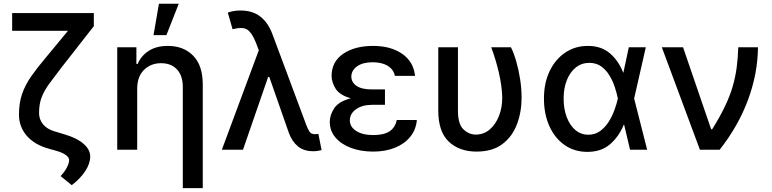

<svg xmlns="http://www.w3.org/2000/svg" viewBox="-20 -797 4110 1022"><path d="M44.7 -727.3H479.4V-657.7L307.5 -437.9Q270.2 -389.2 243.4 -353Q216.6 -316.8 202.2 -280.5Q187.9 -244.3 187.9 -196Q187.9 -160.9 209.2 -135.3Q230.5 -109.7 268.5 -98.4L324.9 -81.3Q389.2 -62.5 424.7 -31.6Q460.2 -0.7 460.2 36.2Q460.2 73.2 434.1 113.3Q408 153.4 361.9 188.6L302.6 140.3Q324.6 116.8 336.1 94.3Q347.7 71.7 348 55.8Q348.4 41.5 330.3 28.2Q312.1 14.9 280.5 6L239 -5.7Q164.4 -26.3 122.7 -74Q81 -121.8 81 -187.1Q81 -248.2 97.3 -296Q113.6 -343.8 144.7 -388.7Q175.8 -433.6 219.1 -484.7L342 -633.2H44.7Z M710.2 -323.9V0H604V-545.5H706V-456.7H712.7Q731.5 -500.4 772 -526.5Q812.5 -552.6 873.6 -552.6Q957.4 -552.6 1008.3 -500.5Q1059.3 -448.5 1059.3 -346.9V204.5H953.1V-334.2Q953.1 -393.5 922.4 -427Q891.7 -460.6 837.4 -460.6Q782.7 -460.6 746.4 -424.9Q710.2 -389.2 710.2 -323.9ZM797.2 -610.1 826 -777H931.5L865.8 -610.1Z M1644.9 7.8Q1597.3 7.8 1565.7 -18.1Q1534.1 -44 1517.4 -90.2L1413.4 -387.4H1407.3L1273.4 0H1160.9L1357.6 -529.5L1342 -570.3Q1321.4 -622.5 1296.7 -639Q1272 -655.5 1218 -641.3L1192.5 -729.8Q1202.8 -734 1220.3 -737.6Q1237.9 -741.1 1259.9 -741.1Q1324.6 -741.1 1366.1 -708.5Q1407.7 -675.8 1430.4 -614.3L1611.2 -129.3Q1618.6 -110.4 1627.1 -96.6Q1635.7 -82.7 1656.6 -82.7Q1660.9 -82.7 1665.8 -83.3Q1670.8 -83.8 1674.7 -84.2L1691.8 2.1Q1681.8 4.6 1669.4 6.4Q1657 8.2 1644.9 7.8Z M2029.1 -284.8V-239H1959.9Q1908.4 -239 1875.4 -215.7Q1842.3 -192.5 1842.3 -155.5Q1842.3 -121.8 1875.9 -100Q1909.4 -78.1 1967.3 -78.1Q2023.8 -78.1 2053.6 -98Q2083.5 -117.9 2092 -158.4H2198.9Q2194.2 -105.8 2163.2 -68.2Q2132.1 -30.5 2081.5 -10.3Q2030.9 9.9 1967 9.9Q1900.9 9.9 1848.5 -9.6Q1796.2 -29.1 1765.8 -64.8Q1735.4 -100.5 1735.4 -148.1Q1735.4 -185 1759.2 -221.1Q1783 -257.1 1847.3 -273.8Q1788 -290.5 1766.7 -324.6Q1745.4 -358.7 1745 -393.1Q1745.4 -468.8 1806.8 -510.7Q1868.3 -552.6 1965.9 -552.6Q2060.4 -552.6 2120.9 -510.5Q2181.5 -468.4 2189.3 -393.1H2082Q2075.3 -426.8 2044.2 -446.2Q2013.1 -465.6 1963.4 -465.6Q1910.9 -465.6 1880.7 -443.9Q1850.5 -422.2 1850.1 -389.2Q1850.5 -358.3 1878 -339.7Q1905.5 -321 1959.9 -321H2029.1Z M2312.9 -545.5H2417.6V-207.4Q2417.6 -136.7 2446.7 -108.7Q2475.9 -80.6 2512.8 -80.6Q2554.7 -80.6 2586.3 -107.4Q2617.9 -134.2 2635.7 -179Q2653.4 -223.7 2653.4 -277Q2652 -339.5 2634.9 -412.1Q2617.9 -484.7 2594.5 -545.5H2699.6Q2714.8 -515.6 2727.6 -471.4Q2740.4 -427.2 2748.4 -376.6Q2756.4 -326 2756.4 -277Q2756.4 -200.6 2731.5 -135.1Q2706.7 -69.6 2653.8 -29.8Q2600.9 9.9 2516.3 9.9Q2425.4 9.9 2369.1 -42.8Q2312.9 -95.5 2312.9 -208.8Z M3104 11.4Q3035.9 10.7 2984.4 -25.7Q2932.9 -62.1 2904.1 -126.1Q2875.4 -190 2875.4 -272.7Q2875.4 -355.1 2905.5 -418.1Q2935.7 -481.2 2988.5 -516.9Q3041.2 -552.6 3108.7 -552.6Q3180.8 -552.6 3226.6 -513.1Q3272.4 -473.7 3297.2 -410.5H3298.3L3327.1 -545.5H3417.6L3355.5 -272.7L3424.7 0H3333.8L3302.2 -133.2H3300.4Q3274.5 -70 3226.9 -28.9Q3179.3 12.1 3104 11.4ZM3268.8 -272.7 3268.5 -274.1Q3263.1 -300.4 3252.7 -332.7Q3242.2 -365.1 3224.6 -394.5Q3207 -424 3180.6 -443.2Q3154.1 -462.4 3116.8 -462.4Q3076 -462.4 3045.3 -438Q3014.6 -413.7 2997.3 -370.7Q2980.1 -327.8 2980.1 -272Q2980.1 -217 2996.6 -173.5Q3013.1 -130 3042.6 -104.9Q3072.1 -79.9 3111.5 -79.9Q3147.4 -79.9 3174.4 -99.4Q3201.3 -119 3220.2 -149.1Q3239 -179.3 3250.9 -212.2Q3262.8 -245 3268.5 -271.3Z M3705.6 0 3502.8 -545.5H3615.8L3765.3 -109H3771Q3812.1 -175.1 3838.6 -230.3Q3865.1 -285.5 3879.8 -336.1Q3894.5 -386.7 3901.3 -437.7Q3908 -488.6 3909.8 -545.5H4014.6Q4013.5 -406.6 3962.2 -267Q3910.9 -127.5 3810.7 0Z"/></svg>

Font: Inter UI Medium
Style: Regular
Weight: 500
Designer: Rasmus Andersson
Foundry: rsms
Version: 3.2;8d6f07862